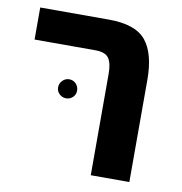

<svg xmlns="http://www.w3.org/2000/svg" viewBox="-68 -631 661 696"><g transform="rotate(10 262.0 -283.5)"><path d="M311 0V-373Q311 -413 298 -431Q285 -449 249 -449H25V-567H278Q376 -567 414.5 -520Q453 -473 453 -376V0ZM174 -259Q160 -259 149.5 -269Q139 -279 139 -293Q139 -308 149.5 -318.5Q160 -329 174 -329Q189 -329 199 -318.5Q209 -308 209 -293Q209 -279 199 -269Q189 -259 174 -259Z"/></g></svg>

Font: FiraGO SemiBold
Style: Regular
Weight: 600
Designer: bBox Type
Foundry: bBox Type GmbH
Version: Version 1.001;PS 001.001;hotconv 1.0.88;makeotf.lib2.5.64775